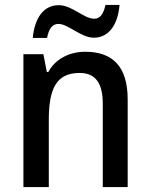

<svg xmlns="http://www.w3.org/2000/svg" viewBox="-20 -759 611 779"><path d="M113 -605H171C178 -643 193 -662 217 -662C257 -662 308 -606 361 -606C418 -606 458 -654 465 -739H408C400 -703 387 -683 362 -683C320 -683 273 -738 218 -738C155 -738 120 -683 113 -605ZM326 -549C264 -549 206 -522 176 -467H170L156 -539H75V0H178V-273C178 -400 209 -463 303 -463C368 -463 397 -421 397 -338V0H498V-356C498 -489 437 -549 326 -549Z"/></svg>

Font: Noto Sans SemiCondensed Medium
Style: Regular
Weight: 500
Width: 4
Designer: Monotype Design Team
Foundry: Monotype Imaging Inc.
Version: Version 2.013